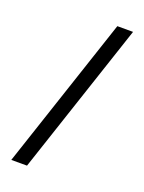

<svg xmlns="http://www.w3.org/2000/svg" viewBox="-136 -771 628 837"><g transform="rotate(20 178.5 -353.0)"><path d="M259.7 -706H332.6L97.6 0H24.7Z"/></g></svg>

Font: Lineal Thin
Style: Regular
Weight: 200
Designer: Created by Frank Adebiaye with contributions from Anton Moglia & Ariel Martín Pérez
Created by Frank ADEBIAYE with FontF
Foundry: Velvetyne Type Foundry
Version: Version 2.000;Glyphs 3.2 (3227)